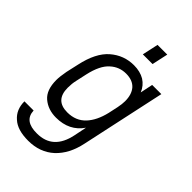

<svg xmlns="http://www.w3.org/2000/svg" viewBox="-250 -766 1010 1010"><g transform="rotate(45 255.5 -261.0)"><path d="M8.8 25.4H77.1Q80.1 99.6 174.8 98.6Q293.9 98.6 321.3 -34.2L335.9 -105.5Q285.2 -31.2 186.5 -31.2Q127 -31.2 86.9 -65.4Q47.9 -98.6 47.9 -172.9Q47.9 -198.2 55.7 -240.2L71.3 -309.6Q94.7 -418.9 151.4 -467.8Q208 -516.6 282.2 -516.6Q328.1 -516.6 361.3 -497.1Q393.6 -476.6 408.2 -440.4L422.9 -510.7H491.2L389.6 -40Q370.1 52.7 313.5 105.5Q255.9 158.2 168.9 158.2Q88.9 158.2 49.8 122.1Q8.8 86.9 8.8 25.4ZM365.2 -245.1 377 -299.8Q382.8 -328.1 382.8 -349.6Q382.8 -399.4 358.4 -427.7Q333 -456.1 284.2 -456.1Q233.4 -456.1 196.3 -421.9Q157.2 -387.7 138.7 -304.7L125 -242.2Q119.1 -216.8 119.1 -186.5Q119.1 -92.8 209 -92.8Q272.5 -92.8 311.5 -134.8Q348.6 -174.8 365.2 -245.1ZM293.9 -679.7H366.2L346.7 -589.8H274.4Z"/></g></svg>

Font: Dinish
Style: Italic
Weight: 400
Italic angle: -12°
Designer: Bert Driehuis
Foundry: Playbeing
Version: Version 3.002; git-62d0f29-release